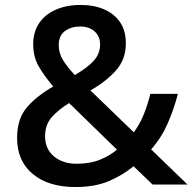

<svg xmlns="http://www.w3.org/2000/svg" viewBox="-20 -745 778 775"><path d="M306 -725Q361 -725 402 -706.5Q443 -688 465.5 -654Q488 -620 488 -570Q488 -505 447.5 -460Q407 -415 345 -380L520 -211Q544 -243 560 -282.5Q576 -322 587 -366H698Q682 -304 656.5 -246Q631 -188 590 -142L737 0H596L519 -74Q473 -36 417 -13Q361 10 285 10Q176 10 112.5 -42.5Q49 -95 49 -188Q49 -265 88 -311Q127 -357 195 -396Q161 -435 137.5 -475Q114 -515 114 -566Q114 -616 138 -651.5Q162 -687 205.5 -706Q249 -725 306 -725ZM259 -329Q214 -301 188 -271Q162 -241 162 -195Q162 -144 197.5 -114Q233 -84 290 -84Q344 -84 384 -100.5Q424 -117 452 -141ZM304 -638Q267 -638 242 -619.5Q217 -601 217 -563Q217 -531 234 -503Q251 -475 282 -442Q335 -473 359.5 -501Q384 -529 384 -565Q384 -599 361.5 -618.5Q339 -638 304 -638Z"/></svg>

Font: Noto Sans Adlam Unjoined Medium
Style: Regular
Weight: 500
Version: Version 3.001